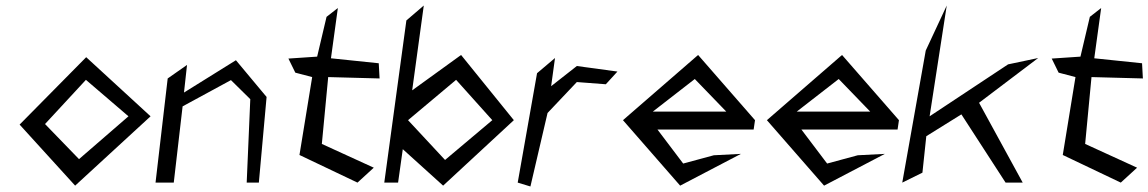

<svg xmlns="http://www.w3.org/2000/svg" viewBox="-20 -661 4157 695"><path d="M143 -212 291 -372 445 -240 266 -85ZM51 -210 252 11 525 -240 292 -454Z M641 -276 816 -371 886 -302 873 0H917L945 -310L834 -443L646 -326L657 -426L587 -377L543 0H609Z M1274 0 1333 -54 1145 -140 1168 -382 1354 -377 1351 -432 1178 -450 1203 -632 1162 -600 1128 -456 1024 -449 1049 -398 1110 -382 1064 -100Z M1584 11 1840 -226 1649 -462 1472 -334 1514 -641 1451 -587 1371 0H1421L1438 -121ZM1631 -372 1762 -226 1591 -82 1457 -226Z M1962 -252 2068 -364 2173 -356 2215 -402 2068 -422 1975 -349 1989 -451 1924 -396 1854 0 1900 14Z M2360 -192H2708L2713 -226L2507 -462L2235 -226L2442 11L2662 -104L2564 -99L2453 -69ZM2609 -257H2343L2495 -375Z M2881 -192H3229L3234 -226L3028 -462L2756 -226L2963 11L3183 -104L3085 -99L2974 -69ZM3130 -257H2864L3016 -375Z M3682 0 3524 -289 3738 -451 3629 -428 3345 -240 3407 -641 3331 -478 3246 0 3319 -36 3333 -168 3460 -247 3620 0Z M4037 0 4096 -54 3908 -140 3931 -382 4117 -377 4114 -432 3941 -450 3966 -632 3925 -600 3891 -456 3787 -449 3812 -398 3873 -382 3827 -100Z"/></svg>

Font: Stormblade
Style: Obl
Weight: 400
Designer: Mew Too
Foundry: Cannot Into Space Fonts
Version: Version 0.77